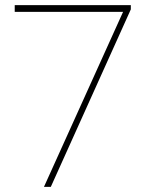

<svg xmlns="http://www.w3.org/2000/svg" viewBox="-20 -731 587 751"><path d="M37.6 -710.9V-684.6H461.4L151.9 0H178.7L491.7 -694.3V-710.9Z"/></svg>

Font: Vazirmatn Thin
Style: Regular
Weight: 100
Designer: Saber Rastikerdar
Foundry: Saber Rastikerdar
Version: Version 33.003